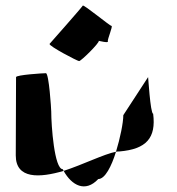

<svg xmlns="http://www.w3.org/2000/svg" viewBox="-20 -812 627 682"><path d="M36 -260C36 -175 121 -180 206 -205L203 -211C173 -211 162 -366 162 -416C162 -424 154 -552 143 -552C133 -552 37 -546 37 -538C37 -538 36 -340 36 -260ZM156 -656C154 -648 255 -595 261 -595C268 -595 333 -659 331 -667C331 -667 367 -658 363 -665C361 -672 382 -720 376 -720C370 -720 276 -798 274 -792C271 -786 157 -657 156 -656ZM206 -205C235 -153 283 -127 329 -176C353 -176 376 -221 392 -273C350 -265 274 -227 206 -205ZM392 -273C397 -274 400 -274 404 -274C500 -282 535 -322 524 -408C514 -408 506 -546 506 -538L418 -403C418 -376 407 -322 392 -273Z"/></svg>

Font: Ampere
Style: Cnd
Weight: 400
Version: Version 1